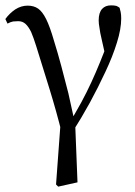

<svg xmlns="http://www.w3.org/2000/svg" viewBox="-20 -491 503 716"><path d="M189 197 197 205 269 189 260 -39 259 -34Q247 -91 235 -143Q222 -194 209 -243Q196 -292 181 -340Q166 -392 152 -420Q138 -448 122 -459Q106 -470 83 -470Q59 -470 37 -456Q15 -441 0 -420L8 -403Q19 -409 29 -411Q39 -412 48 -412Q64 -412 75 -402Q86 -392 96 -372Q105 -351 115 -319Q140 -239 165 -158Q190 -77 211 7L210 -89ZM251 0Q283 -50 315 -108Q346 -165 373 -223Q400 -280 416 -332Q432 -383 432 -422Q432 -436 430 -446Q428 -455 426 -462Q421 -466 414 -469Q406 -471 394 -471Q373 -471 361 -458Q348 -444 348 -415Q348 -403 351 -387Q353 -370 359 -345Q365 -319 374 -278L382 -335Q368 -295 353 -259Q338 -222 321 -185Q304 -148 283 -109Q261 -69 233 -22Z"/></svg>

Font: Source Serif 4 48pt
Style: Regular
Weight: 400
Designer: Frank Grie√ühammer
Foundry: Adobe Systems Incorporated
Version: Version 4.004;hotconv 1.0.116;makeotfexe 2.5.65601